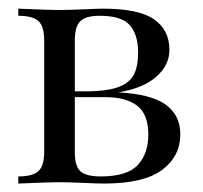

<svg xmlns="http://www.w3.org/2000/svg" viewBox="-20 -435 480 455"><path d="M407.3 -116.9Q407.3 -64.5 364.1 -32.3Q321 0 226.6 0Q211.3 0 177.4 -1.6Q140.3 -3.2 118.5 -3.2Q97.6 -3.2 23.4 0V-16.9Q57.3 -16.9 71 -29.4Q84.7 -41.9 84.7 -75V-339.5Q84.7 -372.6 71 -385.1Q57.3 -397.6 23.4 -397.6V-414.5Q97.6 -411.3 118.5 -411.3Q140.3 -411.3 179 -412.9Q211.3 -414.5 224.2 -414.5Q308.9 -414.5 345.2 -389.1Q381.5 -363.7 381.5 -316.9Q381.5 -280.6 350.4 -253.2Q319.4 -225.8 260.5 -216.1Q337.9 -212.1 372.6 -187.1Q407.3 -162.1 407.3 -116.9ZM157.3 -339.5V-218.5H189.5Q237.1 -219.4 262.5 -229.4Q287.9 -239.5 297.6 -258.9Q307.3 -278.2 307.3 -310.5Q307.3 -352.4 287.9 -375Q268.5 -397.6 216.1 -397.6Q183.1 -397.6 170.2 -384.7Q157.3 -371.8 157.3 -339.5ZM331.5 -116.1Q331.5 -164.5 304.8 -184.7Q278.2 -204.8 229.8 -204.8H157.3V-75Q157.3 -41.1 170.6 -29Q183.9 -16.9 218.5 -16.9Q281.5 -16.9 306.5 -44Q331.5 -71 331.5 -116.1Z"/></svg>

Font: Playfair Display
Style: Regular
Weight: 400
Designer: Claus Eggers Sørensen
Foundry: Claus Eggers Sørensen
Version: Version 1.005; ttfautohint (v1.2) -l 10 -r 42 -G 200 -x 21 -